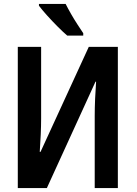

<svg xmlns="http://www.w3.org/2000/svg" viewBox="-20 -951 695 971"><path d="M70 -714H188V-352Q188 -316 186 -270.5Q184 -225 181 -183H185L429 -714H576V0H459V-366Q459 -404 461 -451.5Q463 -499 466 -538H463L217 0H70ZM312 -931Q323 -909 339 -881Q355 -853 372 -827Q389 -801 401 -783V-771H320Q301 -787 272.5 -815.5Q244 -844 217.5 -873.5Q191 -903 177 -922V-931Z"/></svg>

Font: Noto Sans Disp Cond SemBd
Style: Regular
Weight: 600
Width: 3
Designer: Monotype Design Team
Foundry: Monotype Imaging Inc.
Version: Version 2.000;GOOG;noto-source:20170915:90ef993387c0; ttfaut